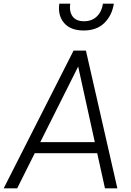

<svg xmlns="http://www.w3.org/2000/svg" viewBox="-41 -1019 709 1039"><path d="M-21 0 357 -745H424L594 0H527L485 -190H147L52 0ZM177 -250H472L382 -659ZM412 -854Q341 -854 306 -894.5Q271 -935 280 -999H339Q333 -956 352 -930Q371 -904 414 -904Q456 -904 483 -930Q510 -956 516 -999H575Q565 -935 523.5 -894.5Q482 -854 412 -854Z"/></svg>

Font: Plus Jakarta Sans Light
Style: Italic
Weight: 300
Italic angle: -8°
Designer: Gumpita Rahayu
Foundry: Tokotype
Version: Version 2.071; ttfautohint (v1.8.4.7-5d5b);gftools[0.9.29]